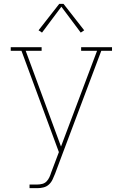

<svg xmlns="http://www.w3.org/2000/svg" viewBox="-20 -776 640 1001"><path d="M134 205V186H175Q188 186 201 182.5Q214 179 223 169.5Q232 160 237.5 148Q243 136 247 123L287 17L92 -511H36V-530H197V-511H114L298 -12L486 -511H403V-530H564V-511H508L301 39L267 130Q261 145 254 160Q247 175 235 186Q223 197 207 201Q191 205 175 205ZM199 -606 181 -618 289 -756H311L419 -618L401 -606L300 -741Z"/></svg>

Font: Iosevka Slab Thin Extended
Style: Regular
Weight: 100
Width: 7
Monospace: yes
Designer: Belleve Invis
Foundry: Belleve Invis
Version: Version 11.1.1; ttfautohint (v1.8.3)